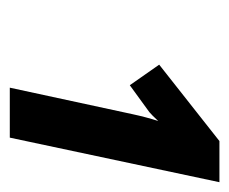

<svg xmlns="http://www.w3.org/2000/svg" viewBox="-58 -826 468 392"><g transform="rotate(90 176.0 -630.0)"><path d="M261 -416 352 -844H268L112 -721L154 -661L209 -701Q215 -706 227 -719Q219 -694 213 -666L159 -416Z"/></g></svg>

Font: Noto Sans UI Condensed ExtraBold
Style: Italic
Weight: 800
Width: 3
Designer: Monotype Design Team
Foundry: Monotype Imaging Inc.
Version: 1.001